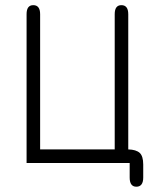

<svg xmlns="http://www.w3.org/2000/svg" viewBox="-20 -630 614 744"><path d="M508.5 93.5C508.5 93.5 508.5 93.5 508.5 93.5C491 93.5 482.5 81.5 482.5 58C482.5 58 482.5 58 482.5 58C482.5 58 482.5 1.5 482.5 1.5C482.5 1.5 83 1.5 83 1.5C83 1.5 83 -575 83 -575C83 -598.5 91.5 -610 109 -610C109 -610 109 -610 109 -610C126.5 -610 135.5 -598.5 135.5 -575C135.5 -575 135.5 -575 135.5 -575C135.5 -575 135.5 -51 135.5 -51C135.5 -51 424.5 -51 424.5 -51C424.5 -51 424.5 -575 424.5 -575C424.5 -598.5 433 -610 450.5 -610C450.5 -610 450.5 -610 450.5 -610C468 -610 477 -598.5 477 -575C477 -575 477 -575 477 -575C477 -575 477 -51 477 -51C497.5 -50.5 512 -46 521.5 -37.5C530.5 -29 535 -14 535 7.5C535 7.5 535 7.5 535 7.5C535 7.5 535 58 535 58C535 81.5 526 93.5 508.5 93.5Z"/></svg>

Font: Jura-Fortis-Regular
Style: Regular
Weight: 500
Designer: Daniel Johnson, Alexei Vanyashin, Mirko Velimirovic
Foundry: Daniel Johnson
Version: ""